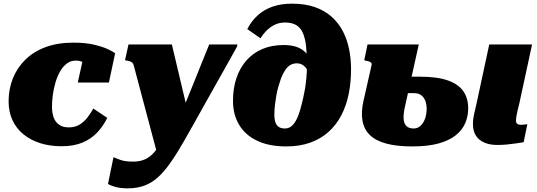

<svg xmlns="http://www.w3.org/2000/svg" viewBox="-20 -786 2934 1049"><path d="M356 -90Q389 -90 413.5 -104.5Q438 -119 456.5 -142.5Q475 -166 490 -193L566 -142Q544 -97 511 -62Q478 -27 430.5 -7Q383 13 316 13Q253 13 200.5 -3.5Q148 -20 109 -51.5Q70 -83 48.5 -128.5Q27 -174 27 -232Q27 -299 50 -357Q73 -415 118 -459.5Q163 -504 229 -528.5Q295 -553 381 -553Q447 -553 493.5 -542Q540 -531 569 -517.5Q598 -504 609 -495L575 -335H405L440 -494Q455 -493 462 -483Q469 -473 469.5 -460.5Q470 -448 466.5 -437Q463 -426 457 -423Q452 -433 443 -440Q434 -447 422 -451Q410 -455 394 -455Q366 -455 344.5 -438.5Q323 -422 307.5 -394.5Q292 -367 282.5 -333.5Q273 -300 268.5 -266.5Q264 -233 264 -204Q264 -169 273.5 -143.5Q283 -118 303.5 -104Q324 -90 356 -90Z M848 88 925 -5 1014 -142 919 -543H682L663 -457L673 -455Q686 -453 693.5 -449.5Q701 -446 704.5 -441.5Q708 -437 710 -431ZM949 -114 869 -32Q856 -2 840.5 22Q825 46 805.5 63Q786 80 762 88.5Q738 97 707 97Q662 97 636 87Q610 77 600 73L570 219Q582 227 609.5 235Q637 243 678 243Q728 243 768 228.5Q808 214 842.5 183Q877 152 912 102Q947 52 987 -18Q1012 -61 1039 -110Q1066 -159 1095.5 -211Q1125 -263 1155 -317Q1185 -371 1216 -425.5Q1247 -480 1276 -533L1277 -543H1123Q1101 -489 1079.5 -435.5Q1058 -382 1036.5 -328.5Q1015 -275 993 -221.5Q971 -168 949 -114Z M1537 -663Q1505 -663 1479.5 -650Q1454 -637 1435 -617.5Q1416 -598 1403 -577L1331 -627Q1355 -673 1390 -704Q1425 -735 1471.5 -750.5Q1518 -766 1575 -766Q1647 -766 1701 -747Q1755 -728 1793 -693.5Q1831 -659 1854 -614Q1877 -569 1887.5 -516.5Q1898 -464 1898 -408Q1898 -336 1885 -272Q1872 -208 1844.5 -155.5Q1817 -103 1774.5 -65Q1732 -27 1674.5 -6.5Q1617 14 1544 14Q1450 14 1385 -17Q1320 -48 1286.5 -104Q1253 -160 1253 -235Q1253 -304 1272 -360Q1291 -416 1327 -456.5Q1363 -497 1414 -518.5Q1465 -540 1529 -540Q1568 -540 1596.5 -531Q1625 -522 1645 -503.5Q1665 -485 1677 -458Q1689 -431 1696 -395L1680 -322Q1676 -363 1665.5 -389Q1655 -415 1639 -427.5Q1623 -440 1602 -440Q1583 -440 1567.5 -431.5Q1552 -423 1539.5 -405Q1527 -387 1515 -357Q1508 -337 1501 -313Q1494 -289 1489.5 -263Q1485 -237 1482 -211Q1479 -185 1479 -159Q1479 -134 1485 -117Q1491 -100 1504 -92Q1517 -84 1536 -84Q1556 -84 1570.5 -95Q1585 -106 1597 -127.5Q1609 -149 1618.5 -181Q1628 -213 1637 -253Q1642 -275 1646.5 -301.5Q1651 -328 1654 -360.5Q1657 -393 1657 -430Q1657 -491 1652 -535Q1647 -579 1634 -607.5Q1621 -636 1597.5 -649.5Q1574 -663 1537 -663Z M2799 -128Q2799 -136 2801 -148.5Q2803 -161 2807.5 -180.5Q2812 -200 2818 -224L2887 -543H2653L2584 -222Q2578 -194 2573 -174Q2568 -154 2566 -138.5Q2564 -123 2564 -108Q2564 -70 2580 -45Q2596 -20 2626 -7Q2656 6 2697 6Q2724 6 2750 3.5Q2776 1 2799 -2.5Q2822 -6 2841 -9L2861 -107Q2857 -107 2852 -106.5Q2847 -106 2840.5 -105Q2834 -104 2827 -104Q2813 -104 2806 -109.5Q2799 -115 2799 -128ZM2233 14Q2148 14 2090.5 -1.5Q2033 -17 2001 -48Q1969 -79 1960.5 -126Q1952 -173 1966 -235L2010 -430Q2012 -437 2009.5 -441Q2007 -445 2000 -448.5Q1993 -452 1980 -454L1970 -457L1988 -543H2268L2191 -197Q2183 -159 2185.5 -133.5Q2188 -108 2202 -96Q2216 -84 2240 -84Q2262 -84 2278 -99Q2294 -114 2302.5 -138.5Q2311 -163 2311 -192Q2311 -214 2304.5 -233Q2298 -252 2283 -264.5Q2268 -277 2243 -277H2106L2128 -367H2276Q2369 -367 2427 -346.5Q2485 -326 2511.5 -287.5Q2538 -249 2538 -194Q2538 -151 2522 -113.5Q2506 -76 2470 -47Q2434 -18 2375.5 -2Q2317 14 2233 14Z"/></svg>

Font: Roboto Serif Black
Style: Italic
Weight: 900
Italic angle: -10°
Version: Version 1.008